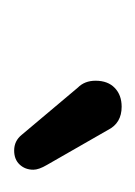

<svg xmlns="http://www.w3.org/2000/svg" viewBox="20 -766 193 274"><g transform="rotate(90 117.0 -629.5)"><path d="M172.9 -563.5 105.5 -643.6Q95.7 -653.3 95.7 -668.9Q95.7 -686.5 106 -696.3Q116.2 -706.1 132.8 -706.1Q156.2 -706.1 166 -686.5L215.8 -599.6Q222.7 -587.9 222.7 -580.1Q222.7 -568.4 215.3 -560.5Q208 -552.7 195.3 -552.7Q181.6 -552.7 172.9 -563.5Z"/></g></svg>

Font: FakePearl
Style: Regular
Weight: 400
Version: Version 1.2